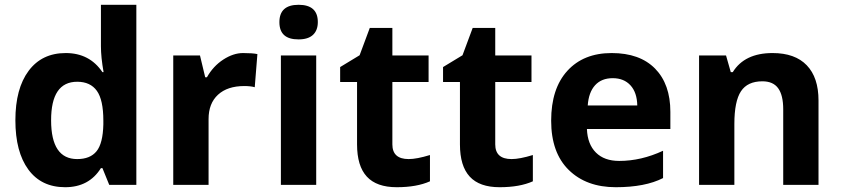

<svg xmlns="http://www.w3.org/2000/svg" viewBox="-20 -780 3548 810"><path d="M305.7 -108.9Q360.4 -108.9 387.2 -141.8Q414.1 -174.8 416 -254.9V-271Q416 -358.4 388.7 -396.7Q361.3 -435.1 305.7 -435.1Q195.3 -435.1 195.6 -272Q195.8 -108.9 305.7 -108.9ZM555.2 0H440.9L412.1 -70.8H405.8Q355.5 9.8 254.9 9.8Q154.3 9.8 99.6 -64.7Q44.9 -139.2 44.9 -272.7Q44.9 -406.2 100.8 -481.2Q156.7 -556.2 257.3 -556.2Q357.9 -556.2 412.1 -475.6H417Q405.8 -538.6 405.8 -585V-759.8H555.2Z M1065.9 -551.8 1054.7 -412.1Q1037.1 -417 1010.7 -417Q939.5 -417 899.7 -380.4Q859.9 -343.8 859.9 -277.8V0H710.9V-545.9H823.7L845.7 -454.1H853Q879.4 -501 921.9 -528.6Q964.4 -556.2 1005.4 -556.2Q1046.4 -556.2 1065.9 -551.8Z M1314 0H1165V-545.9H1314ZM1320.8 -687Q1320.8 -651.9 1300.3 -632.8Q1279.8 -613.8 1239.7 -613.8Q1158.7 -613.3 1158.7 -686.5Q1158.7 -759.8 1239.7 -759.8Q1320.8 -759.8 1320.8 -687Z M1635.3 -170.9Q1635.3 -108.9 1704.1 -108.9Q1738.3 -108.9 1793.9 -126V-15.1Q1738.3 9.8 1653.6 9.8Q1568.8 9.8 1527.6 -34.9Q1486.3 -79.6 1486.3 -170.9V-434.1H1415V-497.1L1497.1 -546.9L1540 -662.1H1635.3V-545.9H1788.1V-434.1H1635.3Z M2069.3 -170.9Q2069.3 -108.9 2138.2 -108.9Q2172.4 -108.9 2228 -126V-15.1Q2172.4 9.8 2087.6 9.8Q2002.9 9.8 1961.7 -34.9Q1920.4 -79.6 1920.4 -170.9V-434.1H1849.1V-497.1L1931.2 -546.9L1974.1 -662.1H2069.3V-545.9H2222.2V-434.1H2069.3Z M2459.5 -335H2668.5Q2667.5 -389.6 2639.9 -419.9Q2612.3 -450.2 2564.9 -450.2Q2517.6 -450.2 2490.5 -420.4Q2463.4 -390.6 2459.5 -335ZM2808.1 -308.1V-235.8H2456.1Q2458.5 -171.9 2493.9 -136.5Q2529.3 -101.1 2592.3 -101.1Q2685.1 -101.1 2777.3 -144V-28.8Q2702.1 9.8 2577.9 9.8Q2453.6 9.8 2379.4 -63Q2305.2 -135.7 2305.2 -271Q2305.2 -406.2 2373.5 -481.2Q2441.9 -556.2 2560.5 -556.2Q2679.2 -556.2 2743.7 -490.5Q2808.1 -424.8 2808.1 -308.1Z M3239.3 -556.2Q3334 -556.2 3383.5 -504.6Q3433.1 -453.1 3433.1 -356V0H3284.2V-318.8Q3284.2 -378.4 3262.9 -407.7Q3241.7 -437 3196.3 -437Q3133.8 -437 3106 -395Q3078.1 -353 3078.1 -256.8V0H2929.2V-545.9H3043L3063 -475.6H3071.3Q3121.1 -556.2 3239.3 -556.2Z"/></svg>

Font: OpenSansHebrew-Bold
Style: Bold
Weight: 700
Foundry: Ascender Corporation, Yanek Iontef
Version: Version 2.001;PS 002.001;hotconv 1.0.70;makeotf.lib2.5.58329